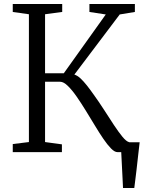

<svg xmlns="http://www.w3.org/2000/svg" viewBox="-20 -763 721 963"><path d="M597 180Q596 157.5 594.8 134.2Q593.5 111 592.5 88.2Q591.5 65.5 590.2 43.2Q589 21 588 -0.5L541 -49.5H680.5Q678 -26.5 675.2 -3.8Q672.5 19 670 42.2Q667.5 65.5 664.8 88.5Q662 111.5 659.2 134.5Q656.5 157.5 653.5 180ZM44 0V-40.5L125 -50.5V-691.5L44 -703V-743H292V-703L206 -691.5V-395.5H300L510.5 -690.5L428.5 -703V-743H656.5V-703L580.5 -690.5L353 -389Q368.5 -384 383.8 -369.8Q399 -355.5 415.5 -334.8Q432 -314 449.5 -289Q476 -252.5 502 -212Q528 -171.5 551.2 -136.2Q574.5 -101 594 -77.2Q613.5 -53.5 627.5 -50L669 -40V0H569Q555 0 537 -18.2Q519 -36.5 498.5 -66.5Q478 -96.5 456 -133.2Q434 -170 411 -207Q388 -244.5 364.8 -278Q341.5 -311.5 320.2 -332.2Q299 -353 281.5 -353H206V-50.5L290.5 -39V0Z"/></svg>

Font: Merriweather 36pt Light
Style: Regular
Weight: 300
Designer: Eben Sorkin
Foundry: Eben Sorkin
Version: Version 2.100